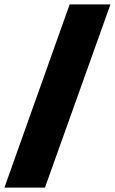

<svg xmlns="http://www.w3.org/2000/svg" viewBox="-97 -740 521 871"><path d="M-77 111H107L404 -720H219Z"/></svg>

Font: Fixel Text 20240404 Black
Style: Italic
Weight: 900
Width: 4
Italic angle: -10°
Designer: AlfaBravo + MacPaw
Foundry: Kyrylo Tkachov, Marchela Mozhyna, Serhii Makarenko, Maria Weinstein, Zakhar Kryvoshyya
Version: Version 1.211;Glyphs 3.2 (3225)